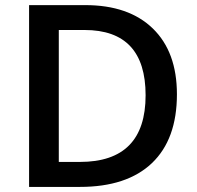

<svg xmlns="http://www.w3.org/2000/svg" viewBox="-20 -734 774 754"><path d="M674.8 -363.8Q674.8 -187 576.7 -93.5Q478.5 0 293.9 0H94.2V-713.9H314.9Q485.4 -713.9 580.1 -622.1Q674.8 -530.3 674.8 -363.8ZM551.8 -359.9Q551.8 -616.2 312 -616.2H210.9V-98.1H293.9Q551.8 -98.1 551.8 -359.9Z"/></svg>

Font: f2_58959          
Style: Regular
Weight: 600
Foundry: Ascender Corporation
Version: Version 1.10